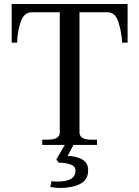

<svg xmlns="http://www.w3.org/2000/svg" viewBox="-20 -720 692 954"><path d="M614 -700V-508H587Q584 -561 568.5 -610Q553 -659 514 -659H375V-62Q375 -26 433 -26H462V0H345L316 55Q356 55 387 71.5Q418 88 418 126Q418 174 378 194Q338 214 279 214Q257 214 230 209L236 180Q245 182 267 182Q355 182 355 128Q355 105 328.5 96.5Q302 88 272 88L260 72L302 0H190V-26H218Q277 -26 277 -62V-659H138Q98 -659 82 -609Q66 -559 65 -508H38V-700Z"/></svg>

Font: TavirajRegular
Style: Regular
Weight: 400
Designer: Katatrad Team
Foundry: CadsonDemak
Version: Version 1.000